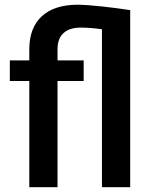

<svg xmlns="http://www.w3.org/2000/svg" viewBox="-20 -780 632 800"><path d="M219.7 -442.4H328.6V-528.3H219.7V-575.7C219.7 -633.8 253.9 -665 316.4 -665C342.3 -665 372.1 -662.6 404.8 -658.2V0H522.5V-737.8C454.1 -748.5 352.5 -760.3 302.7 -760.3C175.3 -760.3 102.1 -694.8 102.1 -575.7V-528.3H21V-442.4H102.1V0H219.7Z"/></svg>

Font: Vazirmatn Medium
Style: Regular
Weight: 500
Designer: Saber Rastikerdar
Foundry: Saber Rastikerdar
Version: Version 33.003